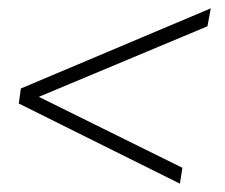

<svg xmlns="http://www.w3.org/2000/svg" viewBox="-20 -502 540 460"><path d="M411 -62 25 -254 30 -290 485 -482 477 -439 73 -270 417 -100Z"/></svg>

Font: Spectral SC Light
Style: Italic
Weight: 300
Italic angle: -10°
Designer: Jean-Baptiste Levee
Foundry: Production Type
Version: Version 2.001